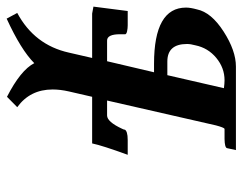

<svg xmlns="http://www.w3.org/2000/svg" viewBox="-96 -633 729 577"><g transform="rotate(-90 268.5 -344.5)"><path d="M420.9 -122.1Q424.8 -136.2 424.8 -147Q424.8 -206.1 372.1 -206.1H331.1L292 -36.1Q306.2 -34.2 315.9 -34.2Q353 -34.2 383.1 -59.1Q413.1 -84 420.9 -122.1ZM516.1 -432.1 537.1 -428.2 523.9 -325.2H481Q476.1 -325.2 471.9 -325.7Q467.8 -326.2 462.9 -327.1Q458 -328.1 455.6 -330.1Q453.1 -332 454.1 -335V-341.8V-348.1Q454.1 -387.2 435.1 -387.2H373L339.8 -246.1H365.2Q534.2 -246.1 534.2 -149.9Q534.2 -136.7 528.8 -117.2Q520 -74.2 462.4 -37.1Q404.8 0 356.9 0H106L111.8 -26.9Q113.8 -33.7 139.2 -34.2H169.9Q173.8 -36.1 180.2 -60.1L254.9 -387.2H210Q190.9 -387.2 169.9 -341.8L167 -335H168Q164.1 -325.2 136.2 -325.2H91.8Q119.6 -401.4 126 -432.1H266.1L282.2 -502Q288.1 -527.8 288.1 -550.8Q288.1 -618.7 234.9 -657.2L266.1 -688Q346.2 -647 367.2 -606Q407.2 -646 501 -689L518.1 -657.2Q421.9 -605.5 398.9 -502L382.8 -432.1Z"/></g></svg>

Font: Linux Libertine O
Style: Semibold Italic
Weight: 600
Italic angle: -11.5°
Designer: Philipp H. Poll
Foundry: Philipp H. Poll
Version: Version 5.1.2